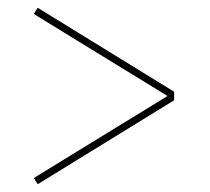

<svg xmlns="http://www.w3.org/2000/svg" viewBox="-20 -587 540 494"><path d="M77 -113 67 -129 411 -340 67 -551 77 -567 428 -351V-329Z"/></svg>

Font: Iosevka Curly Thin
Style: Regular
Weight: 100
Monospace: yes
Designer: Belleve Invis
Foundry: Belleve Invis
Version: Version 22.1.2; ttfautohint (v1.8.4)